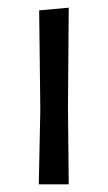

<svg xmlns="http://www.w3.org/2000/svg" viewBox="-20 -480 282 500"><path d="M85 -194 82 -453 159 -460 157 -201 159 0H81Z"/></svg>

Font: Alegreya Sans
Style: Regular
Weight: 400
Designer: Juan Pablo del Peral
Foundry: Huerta Tipografica
Version: Version 2.008; ttfautohint (v1.6)